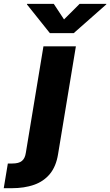

<svg xmlns="http://www.w3.org/2000/svg" viewBox="-129 -782 578 1006"><path d="M98.6 -539.1H268.6L175.3 25.4Q165 89.8 132.6 129.2Q100.1 168.5 49.3 186.3Q-1.5 204.1 -67.9 204.1H-109.4L-87.9 74.7H-64.5Q-30.3 74.7 -14.2 61.3Q2 47.9 6.3 19ZM152.8 -761.7 206.5 -680.2 288.1 -761.7H428.2L427.7 -758.8L257.3 -608.4H132.3L12.2 -758.8L12.7 -761.7Z"/></svg>

Font: Inter 18pt ExtraBold
Style: Italic
Weight: 800
Italic angle: -9.3988°
Designer: Rasmus Andersson
Foundry: rsms
Version: Version 4.001;git-66647c0bb